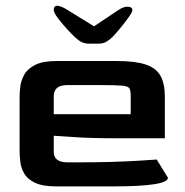

<svg xmlns="http://www.w3.org/2000/svg" viewBox="-20 -666 660 686"><path d="M182 0Q132 0 105 -13Q78 -26 66.5 -46Q55 -66 52.5 -88Q50 -110 50 -128V-320Q50 -335 52.5 -356.5Q55 -378 66.5 -399Q78 -420 105.5 -434Q133 -448 182 -448H397Q463 -448 500.5 -435.5Q538 -423 553.5 -395Q569 -367 569 -320V-172H394Q304 -172 247.5 -176Q191 -180 172 -181V-126Q171 -86 220 -86H271Q325 -86 376.5 -87.5Q428 -89 471 -91.5Q514 -94 540 -96L580 -31Q580 0 383 0ZM172 -258H447V-322Q447 -342 442.5 -350Q438 -358 416 -360Q394 -362 341 -362H220Q172 -362 172 -322ZM172 -630Q172 -621 187 -601Q202 -581 220.5 -561Q239 -541 249 -532Q262 -520 273 -515Q284 -510 301 -510H331Q349 -510 361 -517.5Q373 -525 381 -533Q392 -544 409 -564.5Q426 -585 439.5 -604Q453 -623 453 -630Q453 -641 437.5 -642Q422 -643 403 -630L316 -572L222 -630Q172 -661 172 -630Z"/></svg>

Font: Goldman
Style: Regular
Weight: 400
Designer: Jaikishan Patel
Version: Version 1.000; ttfautohint (v1.8.3)